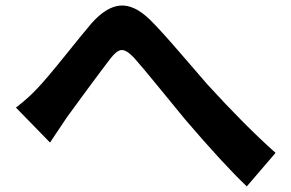

<svg xmlns="http://www.w3.org/2000/svg" viewBox="-20 -683 1040 687"><path d="M37 -298Q79 -330 113.5 -366.5Q148 -403 215 -486.5Q282 -570 307 -599Q360 -659 410 -663Q460 -667 515 -614Q554 -576 629.5 -488Q705 -400 722 -381Q856 -234 966 -136L863 -16Q779 -96 643 -255Q623 -279 554.5 -363Q486 -447 459 -477Q432 -505 415 -504Q398 -503 375.5 -474Q353 -445 292 -362.5Q231 -280 219.5 -263.5Q208 -247 159 -173Z"/></svg>

Font: Swei Fan Sans CJK TC
Style: Bold
Weight: 700
Version: Version 2.130